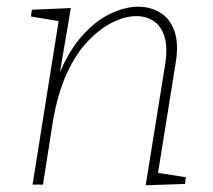

<svg xmlns="http://www.w3.org/2000/svg" viewBox="-20 -550 636 572"><path d="M414 2 472 -358Q480 -409 470 -441Q460 -473 437.5 -487.5Q415 -502 386 -502Q353 -502 315.5 -483.5Q278 -465 242 -427.5Q206 -390 179 -331Q152 -272 138 -191L108 0H77L157 -502L167 -485L72 -501L75 -521L191 -526L154 -308L145 -300Q176 -386 218.5 -436Q261 -486 306.5 -508Q352 -530 391 -530Q429 -530 458 -512Q487 -494 500 -456.5Q513 -419 503 -360L449 -24L437 -37L534 -22L531 -2Z"/></svg>

Font: Bitter Thin ExtraLight
Style: Italic
Weight: 250
Italic angle: -9°
Version: Version 2.002